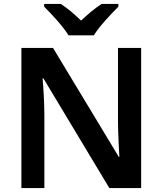

<svg xmlns="http://www.w3.org/2000/svg" viewBox="-20 -958 828 978"><path d="M329 -778H458C485 -823 547 -888 583 -924V-938H498C463 -916 428 -886 393 -853C359 -886 325 -915 290 -938H205V-924C242 -887 302 -823 329 -778ZM699 0V-714H581V-341C581 -282 586 -196 588 -159H585L250 -714H89V0H206V-370C206 -435 201 -512 197 -559H201L537 0Z"/></svg>

Font: Noto Sans Lao SemiBold
Style: Regular
Weight: 600
Designer: Monotype Design Team
Foundry: Monotype Imaging Inc.
Version: Version 2.003